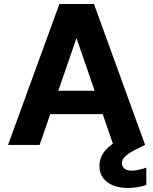

<svg xmlns="http://www.w3.org/2000/svg" viewBox="-20 -720 761 954"><path d="M20 0 275 -700H447L701 0H543L360 -531L177 0ZM131 -153 170 -269H538L577 -153ZM615 214Q576 214 544 202Q512 190 493 165.5Q474 141 474 104Q474 76 487.5 50Q501 24 534 -1Q567 -26 626 -50L669 -69L701 0L652 24Q616 43 601 58Q586 73 586 91Q586 108 598.5 118Q611 128 634 128Q649 128 668 124Q687 120 707 113V199Q687 206 663.5 210Q640 214 615 214Z"/></svg>

Font: DM Sans 16pt Black
Style: Regular
Weight: 900
Version: Version 4.004;gftools[0.9.30]